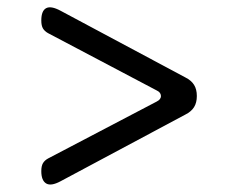

<svg xmlns="http://www.w3.org/2000/svg" viewBox="-20 -588 640 516"><path d="M143 -101Q117 -87 104 -95Q91 -103 91 -128Q91 -142 95.5 -149.5Q100 -157 109 -162L401 -315Q413 -321 412.5 -330.5Q412 -340 401 -345L109 -499Q100 -504 95.5 -511.5Q91 -519 91 -533Q91 -559 104 -566Q117 -573 143 -559L478 -380Q494 -372 501.5 -360Q509 -348 509 -330Q509 -312 501.5 -300Q494 -288 478 -280Z"/></svg>

Font: Maple Mono NL ExtraLight
Style: Regular
Weight: 275
Monospace: yes
Designer: subframe7536
Version: Version 7.000